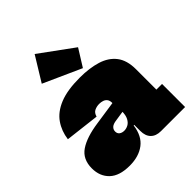

<svg xmlns="http://www.w3.org/2000/svg" viewBox="-249 -1043 1201 1201"><g transform="rotate(-45 352.0 -442.5)"><path d="M266 -900 488 -738 417 -624 166 -737ZM484 0Q440.5 0 416.8 -24Q393 -48 393 -92V-187L407 -207L399 -263L393 -289V-341Q393 -361.5 384.2 -373Q375.5 -384.5 361.2 -389.2Q347 -394 331 -394Q308.5 -394 289.2 -384.8Q270 -375.5 263 -349L36 -376Q44.5 -440.5 79 -490.2Q113.5 -540 181.8 -568Q250 -596 360 -596Q446 -596 510.5 -576.2Q575 -556.5 611 -510Q647 -463.5 647 -384V-204H697V0ZM193 15Q102.5 15 57.8 -27.8Q13 -70.5 13 -141Q13 -222 70.8 -261.2Q128.5 -300.5 238 -316L420 -343V-259L335 -246Q305 -242.5 292 -230.5Q279 -218.5 279 -201Q279 -183 291.5 -173.5Q304 -164 324 -164Q341.5 -164 358.8 -173.2Q376 -182.5 387.5 -204Q399 -225.5 399 -263L422 -146H388Q377 -63 325.2 -24Q273.5 15 193 15Z"/></g></svg>

Font: Hepta Slab ExtraLight Black
Style: Regular
Weight: 900
Version: Version 1.102